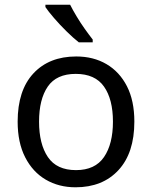

<svg xmlns="http://www.w3.org/2000/svg" viewBox="-20 -786 645 816"><path d="M551 -269Q551 -136 483.5 -63Q416 10 301 10Q230 10 174.5 -22.5Q119 -55 87 -117.5Q55 -180 55 -269Q55 -402 122 -474Q189 -546 304 -546Q377 -546 432.5 -513.5Q488 -481 519.5 -419.5Q551 -358 551 -269ZM146 -269Q146 -174 183.5 -118.5Q221 -63 303 -63Q384 -63 422 -118.5Q460 -174 460 -269Q460 -364 422 -418Q384 -472 302 -472Q220 -472 183 -418Q146 -364 146 -269ZM278 -766Q289 -744 305.5 -716.5Q322 -689 340.5 -663Q359 -637 374 -618V-606H315Q292 -624 263 -652.5Q234 -681 209.5 -709.5Q185 -738 173 -756V-766Z"/></svg>

Font: Noto Sans Test
Style: Regular
Weight: 400
Version: Version 1.002; ttfautohint (v1.8.4.7-5d5b)